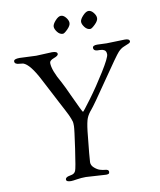

<svg xmlns="http://www.w3.org/2000/svg" viewBox="-97 -980 884 1063"><g transform="rotate(-10 345.0 -448.5)"><path d="M313 -804Q295 -804 282 -821Q269 -838 269 -851.5Q269 -865 286.5 -884.5Q304 -904 318.5 -904Q333 -904 346 -888Q359 -872 359 -857Q359 -842 340 -823Q321 -804 313 -804ZM467 -804Q449 -804 436 -821Q423 -838 423 -851.5Q423 -865 441 -884.5Q459 -904 473.5 -904Q488 -904 501 -888Q514 -872 514 -857Q514 -842 494.5 -823Q475 -804 467 -804ZM413 6 300 -1Q274 -1 249.5 3Q225 7 216 7Q189 7 189 -6Q189 -20 214 -24Q223 -26 227 -27Q241 -31 247 -44.5Q253 -58 268.5 -165.5Q284 -273 284 -290.5Q284 -308 282.5 -314.5Q281 -321 276.5 -332.5Q272 -344 267 -355Q262 -366 250 -388.5Q238 -411 227 -432Q216 -453 195.5 -492.5Q175 -532 155 -570Q105 -668 67 -680Q64 -681 50 -682Q20 -683 20 -700Q20 -714 53 -714L146 -710L235 -714Q265 -714 265 -699Q265 -689 240 -680Q215 -671 215 -657Q215 -616 259 -540Q275 -510 296 -463Q344 -359 347 -359Q350 -359 396 -421Q442 -483 488 -557Q534 -631 534 -649.5Q534 -668 523 -674Q512 -680 498 -680Q463 -678 463 -698Q463 -712 489 -712L542 -710L645 -713Q671 -713 671 -698Q671 -692 660 -687Q649 -682 632.5 -675.5Q616 -669 600 -652Q584 -635 498 -509Q412 -383 394 -362.5Q376 -342 367.5 -321Q359 -300 353 -248Q337 -95 337 -77Q337 -59 353.5 -45Q370 -31 384 -27Q398 -23 408 -22Q432 -21 432 -8Q432 1 427 3.5Q422 6 413 6Z"/></g></svg>

Font: Sorts Mill Goudy
Style: Italic
Weight: 400
Italic angle: -7.40001°
Version: Version 003.101